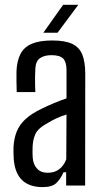

<svg xmlns="http://www.w3.org/2000/svg" viewBox="-20 -777 430 804"><path d="M158.5 6.5Q103 6.5 72.5 -22.8Q42 -52 37.5 -111.5Q37 -124 36.5 -136.2Q36 -148.5 36.5 -161Q38.5 -197 49.8 -225.5Q61 -254 86 -277.5Q111 -301 155 -322Q178.5 -333.5 205.5 -345Q232.5 -356.5 258.5 -365V-484Q258.5 -517 244.8 -531.5Q231 -546 195.5 -546Q165.5 -546 147.5 -533.5Q129.5 -521 128 -489Q127 -474 126.8 -454.8Q126.5 -435.5 127 -418.2Q127.5 -401 128 -391.5H50Q49.5 -413 49 -435.5Q48.5 -458 49 -479Q51 -523 66 -551.5Q81 -580 113.2 -593.8Q145.5 -607.5 199 -607.5Q252.5 -607.5 282.5 -593.2Q312.5 -579 324.8 -548Q337 -517 337 -468L336.5 0H257V-55.5H246Q233 -26.5 215.2 -10Q197.5 6.5 158.5 6.5ZM179.5 -53.5Q208 -53.5 227.5 -68Q247 -82.5 257.5 -110L258.5 -297.5Q238.5 -291.5 217.5 -282Q196.5 -272.5 170.5 -256.5Q138 -238 127.8 -214.8Q117.5 -191.5 116.5 -161Q116 -147.5 116.2 -137Q116.5 -126.5 117 -116Q119.5 -87 135.8 -70.2Q152 -53.5 179.5 -53.5ZM161.5 -640 244.5 -757H308L221 -640Z"/></svg>

Font: Big Shoulders Text Thin
Style: Regular
Weight: 400
Version: Version 2.002